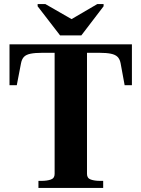

<svg xmlns="http://www.w3.org/2000/svg" viewBox="-20 -929 699 949"><path d="M277 -754H382L492 -898V-909H461L302 -816H366L204 -909H166V-898ZM250 -69V-668H188Q153 -668 131 -663.5Q109 -659 98.5 -648Q88 -637 84 -617L63 -508H27V-710H632V-508H596L576 -617Q572 -637 561 -648Q550 -659 528 -663.5Q506 -668 472 -668H410V-69Q410 -48 429 -41.5Q448 -35 474 -35H490V0H170V-35H185Q212 -35 231 -41.5Q250 -48 250 -69Z"/></svg>

Font: Roboto Serif 144pt SemiBold
Style: Regular
Weight: 600
Version: Version 1.008